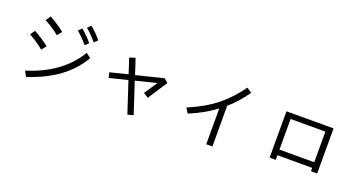

<svg xmlns="http://www.w3.org/2000/svg" viewBox="-46 -1473 4092 2193"><g transform="rotate(20 2000.0 -376.5)"><path d="M271.5 -669.9 310.5 -728.5Q428.7 -663.1 495.1 -606.4L449.2 -551.8Q386.7 -604.5 271.5 -669.9ZM159.2 -456.1 199.2 -513.7Q296.9 -460 383.8 -392.6L337.9 -335.9Q245.1 -410.2 159.2 -456.1ZM247.1 -46.9Q658.2 -174.8 839.8 -478.5L897.5 -435.5Q719.7 -124 282.2 16.6ZM744.1 -749 785.2 -788.1Q870.1 -716.8 915 -656.2L873 -618.2Q816.4 -688.5 744.1 -749ZM657.2 -683.6 698.2 -722.7Q783.2 -651.4 828.1 -590.8L786.1 -552.7Q729.5 -623 657.2 -683.6Z M1313.5 -594.7 1383.8 -616.2 1445.3 -428.7 1775.4 -510.7 1823.2 -469.7 1669.9 -234.4 1610.4 -272.5 1716.8 -430.7 1463.9 -368.2 1586.9 6.8 1517.6 26.4 1393.6 -349.6 1172.9 -294.9 1158.2 -358.4 1373 -412.1Z M2123 -281.2Q2331.1 -370.1 2462.9 -477.1Q2594.7 -584 2700.2 -733.4L2760.7 -691.4Q2657.2 -545.9 2553.7 -459L2554.7 35.2H2479.5V-400.4Q2353.5 -301.8 2161.1 -220.7Z M3211.9 -68.4V-631.8H3784.2V-84H3709V-125H3286.1V-68.4ZM3286.1 -193.4H3709V-565.4H3286.1Z"/></g></svg>

Font: Gothic A1
Style: Regular
Weight: 400
Designer: HanYang I&C Co.,Ltd.
Foundry: HanYang I&C Co.,Ltd.
Version: Version 2.50